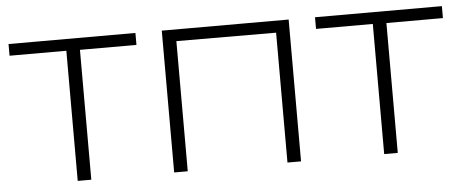

<svg xmlns="http://www.w3.org/2000/svg" viewBox="-41 -613 1698 704"><g transform="rotate(-5 807.5 -261.0)"><path d="M219 0V-479H10V-522H477V-478H269V0Z M991 0V-478L624 -479V0H574V-522H1041V0Z M1347 0V-479H1138V-522H1605V-478H1397V0Z"/></g></svg>

Font: Montserrat Z Light
Style: Regular
Weight: 300
Designer: Julieta Ulanovsky
Foundry: Julieta Ulanovsky
Version: Version 8.000